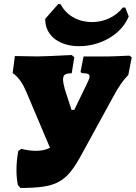

<svg xmlns="http://www.w3.org/2000/svg" viewBox="-20 -928 676 956"><path d="M621 -846 604 -890 592 -891C554 -842 495 -818 438 -818C374 -818 312 -848 282 -907L270 -908L205 -834C205 -743 284 -698 374 -698C471 -698 580 -748 621 -846ZM624 -651C580 -649 540 -647 521 -647H396L381 -570L387 -564C414 -563 426 -561 426 -548C426 -538 419 -523 407 -499L350 -381H336L303 -483C297 -505 294 -521 294 -532C294 -557 307 -563 337 -563L350 -643L337 -654C253 -650 192 -647 167 -647L54 -649L43 -564L49 -560C74 -540 93 -513 110 -473L229 -192C209 -182 186 -177 159 -177C137 -177 113 -180 86 -187L71 -176C65 -144 62 -112 62 -81C62 -56 64 -31 69 -7L82 8C262 7 310 -17 388 -162L544 -447C572 -499 592 -527 619 -555L636 -643Z"/></svg>

Font: Alegreya SC Black
Style: Italic
Weight: 900
Italic angle: -7°
Designer: Juan Pablo del Peral
Foundry: Huerta Tipografica
Version: Version 2.007;PS 002.007;hotconv 1.0.88;makeotf.lib2.5.64775